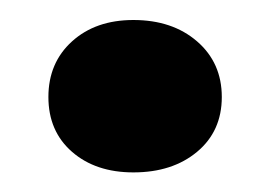

<svg xmlns="http://www.w3.org/2000/svg" viewBox="-20 -392 270 192"><path d="M113.4 -219.6Q152.4 -219.6 177.1 -240.2Q201.8 -260.8 201.8 -295Q201.8 -329.2 177.1 -350.6Q152.4 -372 113.4 -372Q75.6 -372 52 -350.6Q28.4 -329.2 28.4 -295Q28.4 -260.8 52 -240.2Q75.6 -219.6 113.4 -219.6Z"/></svg>

Font: Fixel Variable
Style: Regular
Weight: 100
Width: 3
Designer: AlfaBravo + MacPaw
Foundry: Kyrylo Tkachov, Marchela Mozhyna, Serhii Makarenko, Maria Weinstein, Zakhar Kryvoshyya
Version: Version 1.211